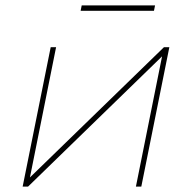

<svg xmlns="http://www.w3.org/2000/svg" viewBox="-20 -692 712 712"><path d="M64 0 168 -517H188L91 -34L588 -517H608L504 0H484L581 -483L84 0ZM279 -652 283 -672H555L551 -652Z"/></svg>

Font: Montserrat Thin
Style: Italic
Weight: 100
Italic angle: -11.3°
Designer: Julieta Ulanovsky
Foundry: Julieta Ulanovsky
Version: Version 9.000; ttfautohint (v1.8.4.7-5d5b)